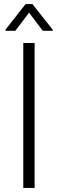

<svg xmlns="http://www.w3.org/2000/svg" viewBox="-20 -922 284 942"><path d="M238.8 -775.9V-771H189.9L122.6 -859.9L55.2 -771H7.3V-776.9L105.5 -901.9H139.2ZM149.9 0H94.2V-710.9H149.9Z"/></svg>

Font: TypoPRO Roboto
Style: Regular
Weight: 300
Designer: Google
Version: Version 2.136; 2016